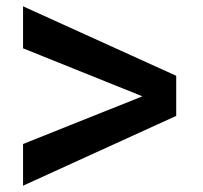

<svg xmlns="http://www.w3.org/2000/svg" viewBox="-20 -601 644 608"><path d="M53 -581 538 -361V-234L53 -13V-145L431 -296L53 -448Z"/></svg>

Font: Work Sans SemiBold
Style: Regular
Weight: 600
Designer: Wei Huang
Foundry: Wei Huang
Version: Version 2.010; ttfautohint (v1.8.3)